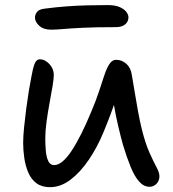

<svg xmlns="http://www.w3.org/2000/svg" viewBox="-20 -741 694 771"><path d="M181 10.6Q147.8 10.6 126.5 -5.2Q105.2 -21 93.8 -47.6Q82.4 -74.2 77.7 -105.6Q73 -137 73 -167.4Q73 -192.6 76.6 -228.9Q80.2 -265.2 85.3 -304.1Q90.4 -343 96 -377.2Q101.6 -411.4 105.6 -430.4Q111.6 -465.4 118.6 -484.1Q125.6 -502.8 140.4 -502.8Q153.8 -502.8 166.4 -494.1Q179 -485.4 187.5 -471.4Q196 -457.4 196 -439.6Q196 -424.4 190.9 -394.2Q185.8 -364 178.9 -326.9Q172 -289.8 166.9 -252.4Q161.8 -215 161.8 -185Q161.8 -159.6 164 -134.9Q166.2 -110.2 173.9 -94.1Q181.6 -78 197.2 -78Q229.4 -78 267.2 -135Q305 -192 346.2 -291.8Q365.2 -336 377.5 -373.8Q389.8 -411.6 399.4 -440.1Q409 -468.6 419.9 -484.7Q430.8 -500.8 446.4 -500.8Q469.4 -500.8 487.4 -484.7Q505.4 -468.6 509.4 -439.8Q514.4 -411.4 520.6 -373.2Q526.8 -335 534 -295.3Q541.2 -255.6 549.4 -222.4Q563.8 -164.4 580.3 -127.9Q596.8 -91.4 608.5 -69.5Q620.2 -47.6 620.2 -33.6Q620.2 -21.6 614.8 -11.8Q609.4 -2 600.3 3.5Q591.2 9 580.4 9Q557.4 9 538.8 -11.8Q520.2 -32.6 504.7 -70.6Q489.2 -108.6 473.6 -160Q463.8 -195.6 454.2 -236.6Q444.6 -277.6 437.7 -319Q430.8 -360.4 426.6 -395.4L461.4 -394.6Q454.2 -371.2 445.7 -344.3Q437.2 -317.4 425 -284.6Q412.8 -251.8 395.4 -209.6Q370.8 -150 336.8 -99.7Q302.8 -49.4 263.2 -19.4Q223.6 10.6 181 10.6ZM185.6 -621.8Q154.6 -621.8 137.5 -637.6Q120.4 -653.4 120.4 -670.8Q120.4 -681.2 128.1 -692.4Q135.8 -703.6 160.2 -706.4Q205.8 -712.4 246.9 -715.4Q288 -718.4 328.7 -719.5Q369.4 -720.6 412.2 -720.6Q443.4 -720.6 461.7 -712.1Q480 -703.6 487.9 -692.5Q495.8 -681.4 495.8 -671.6Q495.8 -653.8 482.4 -642.9Q469 -632 445.2 -632Q363.2 -632 313 -629.5Q262.8 -627 233.4 -624.4Q204 -621.8 185.6 -621.8Z"/></svg>

Font: Shantell Sans Light
Style: Regular
Weight: 300
Designer: Stephen Nixon, Anya Danilova, Shantell Martin
Foundry: Arrow Type
Version: Version 1.011;[c5ecc13dd]